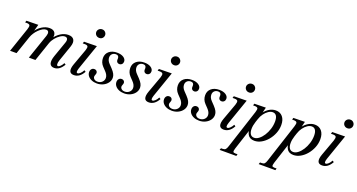

<svg xmlns="http://www.w3.org/2000/svg" viewBox="-51 -1449 4656 2505"><g transform="rotate(20 2276.5 -197.0)"><path d="M627 14Q578 14 565.5 -24Q553 -62 578 -134L653 -347Q665 -381 656.5 -400.5Q648 -420 621 -420Q593 -420 559 -398Q525 -376 496 -340.5Q467 -305 453 -264L363 0H272L391 -347Q402 -381 394 -400.5Q386 -420 360 -420Q338 -420 313 -406Q288 -392 262.5 -367.5Q237 -343 217 -312.5Q197 -282 186 -249L101 0H11L128 -343Q142 -384 134 -399.5Q126 -415 90 -415H69L77 -441L242 -444L206 -315L200 -330Q239 -390 291 -422.5Q343 -455 396 -455Q453 -455 473 -420Q493 -385 472 -324L457 -328Q502 -391 552.5 -423Q603 -455 658 -455Q715 -455 735.5 -420Q756 -385 735 -323L659 -103Q647 -69 649 -47Q651 -25 666 -25Q680 -25 699 -43.5Q718 -62 733 -91L754 -77Q701 14 627 14Z M900 14Q853 14 841 -19.5Q829 -53 852 -117L934 -343Q948 -384 940 -399.5Q932 -415 896 -415H869L877 -441L1055 -444L932 -90Q911 -25 938 -25Q954 -25 974 -43.5Q994 -62 1010 -93L1031 -79Q980 14 900 14ZM1047 -555Q1019 -555 1001.5 -572.5Q984 -590 984 -615Q984 -638 1001.5 -656Q1019 -674 1047 -674Q1073 -674 1090 -656Q1107 -638 1107 -615Q1107 -590 1090 -572.5Q1073 -555 1047 -555Z M1220 14Q1179 14 1146 0Q1113 -14 1094 -38.5Q1075 -63 1075 -93Q1075 -119 1089.5 -135.5Q1104 -152 1127 -152Q1152 -152 1164 -134Q1176 -116 1166 -91L1161 -77Q1151 -51 1168 -31Q1185 -11 1219 -11Q1256 -11 1281.5 -34.5Q1307 -58 1307 -92Q1307 -134 1266 -176L1226 -218Q1182 -264 1182 -327Q1182 -385 1223.5 -420Q1265 -455 1333 -455Q1389 -455 1423.5 -432.5Q1458 -410 1458 -375Q1458 -353 1444 -338.5Q1430 -324 1409 -324Q1390 -324 1378.5 -336Q1367 -348 1367 -367L1368 -386Q1368 -430 1326 -430Q1295 -430 1275 -411Q1255 -392 1255 -361Q1255 -319 1291 -282L1334 -237Q1364 -205 1377.5 -179Q1391 -153 1391 -126Q1391 -88 1368 -56Q1345 -24 1306 -5Q1267 14 1220 14Z M1599 14Q1558 14 1525 0Q1492 -14 1473 -38.5Q1454 -63 1454 -93Q1454 -119 1468.5 -135.5Q1483 -152 1506 -152Q1531 -152 1543 -134Q1555 -116 1545 -91L1540 -77Q1530 -51 1547 -31Q1564 -11 1598 -11Q1635 -11 1660.5 -34.5Q1686 -58 1686 -92Q1686 -134 1645 -176L1605 -218Q1561 -264 1561 -327Q1561 -385 1602.5 -420Q1644 -455 1712 -455Q1768 -455 1802.5 -432.5Q1837 -410 1837 -375Q1837 -353 1823 -338.5Q1809 -324 1788 -324Q1769 -324 1757.5 -336Q1746 -348 1746 -367L1747 -386Q1747 -430 1705 -430Q1674 -430 1654 -411Q1634 -392 1634 -361Q1634 -319 1670 -282L1713 -237Q1743 -205 1756.5 -179Q1770 -153 1770 -126Q1770 -88 1747 -56Q1724 -24 1685 -5Q1646 14 1599 14Z M1940 14Q1893 14 1881 -19.5Q1869 -53 1892 -117L1974 -343Q1988 -384 1980 -399.5Q1972 -415 1936 -415H1909L1917 -441L2095 -444L1972 -90Q1951 -25 1978 -25Q1994 -25 2014 -43.5Q2034 -62 2050 -93L2071 -79Q2020 14 1940 14ZM2087 -555Q2059 -555 2041.5 -572.5Q2024 -590 2024 -615Q2024 -638 2041.5 -656Q2059 -674 2087 -674Q2113 -674 2130 -656Q2147 -638 2147 -615Q2147 -590 2130 -572.5Q2113 -555 2087 -555Z M2260 14Q2219 14 2186 0Q2153 -14 2134 -38.5Q2115 -63 2115 -93Q2115 -119 2129.5 -135.5Q2144 -152 2167 -152Q2192 -152 2204 -134Q2216 -116 2206 -91L2201 -77Q2191 -51 2208 -31Q2225 -11 2259 -11Q2296 -11 2321.5 -34.5Q2347 -58 2347 -92Q2347 -134 2306 -176L2266 -218Q2222 -264 2222 -327Q2222 -385 2263.5 -420Q2305 -455 2373 -455Q2429 -455 2463.5 -432.5Q2498 -410 2498 -375Q2498 -353 2484 -338.5Q2470 -324 2449 -324Q2430 -324 2418.5 -336Q2407 -348 2407 -367L2408 -386Q2408 -430 2366 -430Q2335 -430 2315 -411Q2295 -392 2295 -361Q2295 -319 2331 -282L2374 -237Q2404 -205 2417.5 -179Q2431 -153 2431 -126Q2431 -88 2408 -56Q2385 -24 2346 -5Q2307 14 2260 14Z M2639 14Q2598 14 2565 0Q2532 -14 2513 -38.5Q2494 -63 2494 -93Q2494 -119 2508.5 -135.5Q2523 -152 2546 -152Q2571 -152 2583 -134Q2595 -116 2585 -91L2580 -77Q2570 -51 2587 -31Q2604 -11 2638 -11Q2675 -11 2700.5 -34.5Q2726 -58 2726 -92Q2726 -134 2685 -176L2645 -218Q2601 -264 2601 -327Q2601 -385 2642.5 -420Q2684 -455 2752 -455Q2808 -455 2842.5 -432.5Q2877 -410 2877 -375Q2877 -353 2863 -338.5Q2849 -324 2828 -324Q2809 -324 2797.5 -336Q2786 -348 2786 -367L2787 -386Q2787 -430 2745 -430Q2714 -430 2694 -411Q2674 -392 2674 -361Q2674 -319 2710 -282L2753 -237Q2783 -205 2796.5 -179Q2810 -153 2810 -126Q2810 -88 2787 -56Q2764 -24 2725 -5Q2686 14 2639 14Z M2980 14Q2933 14 2921 -19.5Q2909 -53 2932 -117L3014 -343Q3028 -384 3020 -399.5Q3012 -415 2976 -415H2949L2957 -441L3135 -444L3012 -90Q2991 -25 3018 -25Q3034 -25 3054 -43.5Q3074 -62 3090 -93L3111 -79Q3060 14 2980 14ZM3127 -555Q3099 -555 3081.5 -572.5Q3064 -590 3064 -615Q3064 -638 3081.5 -656Q3099 -674 3127 -674Q3153 -674 3170 -656Q3187 -638 3187 -615Q3187 -590 3170 -572.5Q3153 -555 3127 -555Z M3023 280 3032 254H3056Q3081 254 3094 241.5Q3107 229 3118 194L3293 -343Q3307 -385 3299 -400Q3291 -415 3255 -415H3234L3242 -441L3401 -444L3374 -333L3354 -327Q3389 -390 3437.5 -422.5Q3486 -455 3537 -455Q3598 -455 3633 -413Q3668 -371 3668 -299Q3668 -240 3646 -184.5Q3624 -129 3586.5 -84Q3549 -39 3502 -12.5Q3455 14 3406 14Q3340 14 3313 -34Q3286 -82 3298 -156L3312 -128L3207 194Q3196 230 3200.5 242Q3205 254 3231 254H3262L3254 280ZM3391 -22Q3423 -22 3456 -47.5Q3489 -73 3516 -115Q3543 -157 3559.5 -209.5Q3576 -262 3576 -315Q3576 -366 3558.5 -392.5Q3541 -419 3507 -419Q3478 -419 3448 -399Q3418 -379 3392.5 -344.5Q3367 -310 3353 -266L3338 -221Q3320 -166 3320 -120.5Q3320 -75 3337.5 -48.5Q3355 -22 3391 -22Z M3565 280 3574 254H3598Q3623 254 3636 241.5Q3649 229 3660 194L3835 -343Q3849 -385 3841 -400Q3833 -415 3797 -415H3776L3784 -441L3943 -444L3916 -333L3896 -327Q3931 -390 3979.5 -422.5Q4028 -455 4079 -455Q4140 -455 4175 -413Q4210 -371 4210 -299Q4210 -240 4188 -184.5Q4166 -129 4128.5 -84Q4091 -39 4044 -12.5Q3997 14 3948 14Q3882 14 3855 -34Q3828 -82 3840 -156L3854 -128L3749 194Q3738 230 3742.5 242Q3747 254 3773 254H3804L3796 280ZM3933 -22Q3965 -22 3998 -47.5Q4031 -73 4058 -115Q4085 -157 4101.5 -209.5Q4118 -262 4118 -315Q4118 -366 4100.5 -392.5Q4083 -419 4049 -419Q4020 -419 3990 -399Q3960 -379 3934.5 -344.5Q3909 -310 3895 -266L3880 -221Q3862 -166 3862 -120.5Q3862 -75 3879.5 -48.5Q3897 -22 3933 -22Z M4346 14Q4299 14 4287 -19.5Q4275 -53 4298 -117L4380 -343Q4394 -384 4386 -399.5Q4378 -415 4342 -415H4315L4323 -441L4501 -444L4378 -90Q4357 -25 4384 -25Q4400 -25 4420 -43.5Q4440 -62 4456 -93L4477 -79Q4426 14 4346 14ZM4493 -555Q4465 -555 4447.5 -572.5Q4430 -590 4430 -615Q4430 -638 4447.5 -656Q4465 -674 4493 -674Q4519 -674 4536 -656Q4553 -638 4553 -615Q4553 -590 4536 -572.5Q4519 -555 4493 -555Z"/></g></svg>

Font: Baskervville Medium
Style: Italic
Weight: 500
Italic angle: -18°
Version: Version 1.100